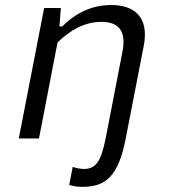

<svg xmlns="http://www.w3.org/2000/svg" viewBox="-20 -538 660 746"><path d="M468.5 0 538.5 -359.5C560 -471.5 503 -518.5 411.5 -518.5C322.5 -518.5 260.5 -474 222 -435.5H211L216.5 -507H151.5L53 0H131.5L203.5 -373C253 -421.5 309.5 -453 374 -453C429.5 -453 473.5 -429.5 456 -338L390.5 0C373 85 354.5 118.5 306.5 118.5C292.5 118.5 277.5 115.5 262.5 110.5L249 180.5C263 185 278 188 300.5 188C390 188 440 147.5 468.5 0Z"/></svg>

Font: Monaspace Neon Light
Style: Italic
Weight: 300
Italic angle: -11°
Designer: Riley Cran & the Lettermatic Team
Foundry: Lettermatic
Version: Version 1.200 (Monaspace Neon)